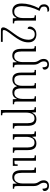

<svg xmlns="http://www.w3.org/2000/svg" viewBox="1488 -2300 1066 4081"><g transform="rotate(90 2020.5 -260.0)"><path d="M215 11Q142 11 98.5 -38Q55 -87 55 -190Q55 -276 80.5 -368.5Q106 -461 153 -550Q115 -563 93.5 -591Q72 -619 72 -665Q72 -713 102 -743Q132 -773 181 -773Q207 -773 219 -763.5Q231 -754 233 -737Q185 -737 161 -728Q137 -719 128.5 -702Q120 -685 120 -661Q120 -622 142.5 -602Q165 -582 207 -574V-558Q160 -466 135.5 -374Q111 -282 111 -194Q111 -118 139 -74Q167 -30 227 -30Q276 -30 306 -55.5Q336 -81 350 -121.5Q364 -162 364 -208V-391Q364 -425 360.5 -441Q357 -457 344.5 -461Q332 -465 307 -465V-492H419V-100Q419 -67 423 -51.5Q427 -36 439.5 -32Q452 -28 478 -28V0H370L366 -79H362Q335 -30 301 -9.5Q267 11 215 11Z M709 -501Q789 -501 835 -456.5Q881 -412 881 -331Q881 -288 870.5 -244.5Q860 -201 832 -147.5Q804 -94 750 -21Q705 38 678.5 74Q652 110 639.5 131.5Q627 153 623 166Q619 179 619 191Q619 203 625.5 209Q632 215 651 215H870V253H620Q594 253 578 241.5Q562 230 562 204Q562 190 567 173.5Q572 157 586 131.5Q600 106 627.5 67Q655 28 700 -32Q750 -100 777 -152Q804 -204 814.5 -248Q825 -292 825 -334Q825 -394 795.5 -430Q766 -466 709 -466Q649 -466 621.5 -424.5Q594 -383 594 -315Q571 -315 558 -327Q545 -339 545 -365Q545 -394 563.5 -425.5Q582 -457 618 -479Q654 -501 709 -501Z M1355 -100Q1355 -67 1359 -51.5Q1363 -36 1375.5 -32Q1388 -28 1412 -28V0H1307L1302 -83H1298Q1276 -39 1245 -14Q1214 11 1161 11Q1091 11 1054.5 -35.5Q1018 -82 1018 -184V-394Q1018 -426 1014.5 -441Q1011 -456 999 -460Q987 -464 962 -464V-492H1074V-188Q1074 -114 1096.5 -72Q1119 -30 1176 -30Q1219 -30 1246.5 -54.5Q1274 -79 1287 -119.5Q1300 -160 1300 -208V-444Q1300 -478 1290.5 -505.5Q1281 -533 1265 -556Q1250 -578 1241.5 -602.5Q1233 -627 1233 -657Q1233 -709 1264.5 -738.5Q1296 -768 1350 -768Q1404 -768 1432.5 -740.5Q1461 -713 1461 -676Q1461 -655 1447 -643Q1433 -631 1411 -630Q1411 -684 1397 -708.5Q1383 -733 1348 -733Q1316 -733 1300.5 -713.5Q1285 -694 1285 -661Q1285 -614 1313 -575Q1334 -545 1344.5 -515.5Q1355 -486 1355 -446Z M2027 -492H2138V-98Q2138 -66 2141.5 -51Q2145 -36 2157 -31.5Q2169 -27 2196 -27V0H2090L2085 -84H2081Q2061 -35 2026.5 -13Q1992 9 1943 9Q1886 9 1855.5 -17Q1825 -43 1814 -87H1810Q1792 -41 1755.5 -16Q1719 9 1665 9Q1593 9 1558.5 -37Q1524 -83 1524 -173V-396Q1524 -428 1521 -442Q1518 -456 1505.5 -460Q1493 -464 1467 -464V-492H1579V-178Q1579 -106 1602 -68.5Q1625 -31 1680 -31Q1747 -31 1775.5 -77.5Q1804 -124 1804 -193V-395Q1804 -427 1800.5 -442Q1797 -457 1785 -461Q1773 -465 1747 -465V-492H1859V-178Q1859 -105 1882 -68.5Q1905 -32 1960 -32Q2002 -32 2029.5 -56Q2057 -80 2070 -119.5Q2083 -159 2083 -207V-394Q2083 -427 2080 -442Q2077 -457 2065 -461Q2053 -465 2027 -465Z M2712 -28V0H2599V-314Q2599 -380 2577 -420.5Q2555 -461 2497 -461Q2431 -461 2402.5 -410.5Q2374 -360 2374 -284V155Q2374 188 2377.5 202.5Q2381 217 2393 221Q2405 225 2431 225V253H2318V-394Q2318 -426 2314.5 -440.5Q2311 -455 2298.5 -459.5Q2286 -464 2259 -464V-492H2367L2372 -411H2376Q2400 -460 2432 -480.5Q2464 -501 2513 -501Q2586 -501 2620.5 -456Q2655 -411 2655 -317V-99Q2655 -67 2659 -51.5Q2663 -36 2675 -32Q2687 -28 2712 -28Z M3227 -28V0H3115V-314Q3115 -381 3092.5 -421Q3070 -461 3013 -461Q2946 -461 2917.5 -410.5Q2889 -360 2889 -284V-98Q2889 -66 2892.5 -51Q2896 -36 2908 -32Q2920 -28 2946 -28V0H2833V-394Q2833 -426 2829.5 -440.5Q2826 -455 2813.5 -459.5Q2801 -464 2774 -464V-492H2882L2888 -411H2891Q2915 -460 2947.5 -480.5Q2980 -501 3028 -501Q3102 -501 3136.5 -456Q3171 -411 3171 -317V-99Q3171 -67 3174.5 -51.5Q3178 -36 3190 -32Q3202 -28 3227 -28ZM3506 -103V0H3341V-419Q3341 -448 3334 -456Q3327 -464 3300 -464H3283V-492H3397V-35H3427Q3449 -35 3459.5 -38.5Q3470 -42 3473 -56Q3476 -70 3476 -103Z M3935 -100Q3935 -67 3939 -51.5Q3943 -36 3955.5 -32Q3968 -28 3992 -28V0H3887L3882 -83H3878Q3856 -39 3825 -14Q3794 11 3741 11Q3671 11 3634.5 -35.5Q3598 -82 3598 -184V-394Q3598 -426 3594.5 -441Q3591 -456 3579 -460Q3567 -464 3542 -464V-492H3654V-188Q3654 -114 3676.5 -72Q3699 -30 3756 -30Q3799 -30 3826.5 -54.5Q3854 -79 3867 -119.5Q3880 -160 3880 -208V-444Q3880 -478 3870.5 -505.5Q3861 -533 3845 -556Q3830 -578 3821.5 -602.5Q3813 -627 3813 -657Q3813 -709 3844.5 -738.5Q3876 -768 3930 -768Q3984 -768 4012.5 -740.5Q4041 -713 4041 -676Q4041 -655 4027 -643Q4013 -631 3991 -630Q3991 -684 3977 -708.5Q3963 -733 3928 -733Q3896 -733 3880.5 -713.5Q3865 -694 3865 -661Q3865 -614 3893 -575Q3914 -545 3924.5 -515.5Q3935 -486 3935 -446Z"/></g></svg>

Font: Noto Serif Armenian SemiCondensed Light
Style: Regular
Weight: 300
Width: 4
Designer: Monotype Design Team
Foundry: Monotype Imaging Inc.
Version: Version 2.008; ttfautohint (v1.8.4.7-5d5b)